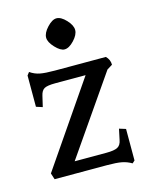

<svg xmlns="http://www.w3.org/2000/svg" viewBox="-106 -734 646 824"><g transform="rotate(-15 217.0 -322.0)"><path d="M161 -596Q161 -617 183.5 -641Q206 -665 225 -665Q245 -665 267.5 -641Q290 -617 290 -596Q290 -575 267.5 -551Q245 -527 225 -527Q207 -527 184 -551.5Q161 -576 161 -596ZM271 0H39L30 -28L283 -397H148Q113 -397 99.5 -389.5Q86 -382 81 -359L70 -312L42 -321V-460L52 -473Q72 -459 95 -454.5Q118 -450 161 -450H387Q404 -434 404 -411L380 -396L142 -52H283Q318 -52 333 -60Q348 -68 352 -91L362 -138L391 -129V11L380 21Q360 9 337 4.5Q314 0 271 0Z"/></g></svg>

Font: Kurale
Style: Regular
Weight: 400
Designer: Eduardo Rodriguez Tunni
Foundry: Eduardo Rodriguez Tunni
Version: Version 2.000